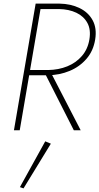

<svg xmlns="http://www.w3.org/2000/svg" viewBox="-20 -720 549 1061"><path d="M223 -325 388 0H426L258 -325ZM177 -700 57 0H89L209 -700ZM186 -670H306Q361 -669 402 -649.5Q443 -630 463 -593Q483 -556 474 -502Q465 -448 432.5 -410.5Q400 -373 352 -353.5Q304 -334 246 -333H129L124 -304H244Q309 -305 364.5 -328Q420 -351 458 -395Q496 -439 506 -502Q516 -564 492 -608Q468 -652 419.5 -675.5Q371 -699 309 -700H192ZM230 61 90 314 110 321 261 74Z"/></svg>

Font: Jost ExtraLight
Style: Italic
Weight: 250
Italic angle: -5°
Version: Version 3.710